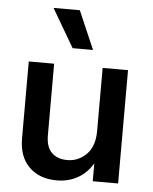

<svg xmlns="http://www.w3.org/2000/svg" viewBox="-53 -789 672 844"><g transform="rotate(5 282.5 -367.0)"><path d="M265 -744 338 -575H248L149 -744ZM387 -500H499V0H387V-79Q362 -36 321 -13Q280 10 229 10Q152 10 106.5 -35Q61 -80 61 -161V-500H173V-185Q173 -132 198.5 -107.5Q224 -83 267 -83Q316 -83 351.5 -118.5Q387 -154 387 -222Z"/></g></svg>

Font: CBA Beacon Sans Bold
Style: Regular
Weight: 700
Designer: Wei Huang
Foundry: Wei Huang
Version: Version 1.002